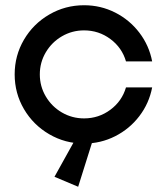

<svg xmlns="http://www.w3.org/2000/svg" viewBox="-20 -541 637 733"><path d="M36 -257Q36 -329 71.5 -389.5Q107 -450 168 -485.5Q229 -521 301 -521Q364.4 -521 419.6 -493.1Q474.7 -465.2 512 -416.3Q549.3 -367.5 560.9 -306.6H461Q445.7 -359.1 401.4 -392Q357 -425 301 -425Q255.2 -425 216.5 -402.5Q177.8 -380 154.9 -341.4Q132 -302.8 132 -257Q132 -211.2 154.9 -172.6Q177.8 -134 216.5 -111.5Q255.2 -89 301 -89Q357 -89 401.4 -122Q445.7 -154.9 461 -207.4H560.9Q549.3 -146.5 512 -97.7Q474.7 -48.8 419.5 -20.9Q364.4 7 301 7Q229 7 168 -28.5Q107 -64 71.5 -124.5Q36 -185 36 -257ZM188 133.9 279.9 -31.5 336.9 -14.1 278.4 172Z"/></svg>

Font: Lineal Thin
Style: Regular
Weight: 200
Designer: Created by Frank Adebiaye with contributions from Anton Moglia & Ariel Martín Pérez
Created by Frank ADEBIAYE with FontF
Foundry: Velvetyne Type Foundry
Version: Version 2.000;Glyphs 3.2 (3227)